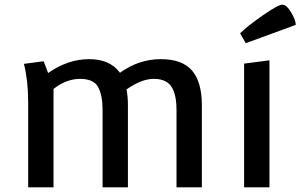

<svg xmlns="http://www.w3.org/2000/svg" viewBox="-20 -798 1280 818"><path d="M100 -364Q100 -454 82 -526L166 -537L185 -487Q270 -546 359.5 -546Q449 -546 491 -488Q572 -546 664.5 -546Q757 -546 798.5 -497Q840 -448 840 -350V0H732V-330Q732 -427 686 -451Q666 -462 635 -462Q583 -462 519 -417Q525 -386 525 -350V0H417V-330Q417 -392 398 -427Q379 -462 321 -462Q263 -462 208 -419V0H100Z M1240 -692 1027 -614 1003 -656Q1034 -687 1099.5 -732.5Q1165 -778 1183 -778Q1201 -778 1220.5 -745Q1240 -712 1240 -692ZM1020 0V-527L1128 -541V0Z"/></svg>

Font: Convergence
Style: Regular
Weight: 400
Designer: Nicolas Silva and John Vargas
Foundry: Nicolas Silva and Jonh Vargas
Version: Version 1.002